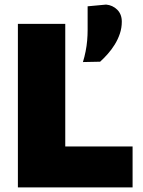

<svg xmlns="http://www.w3.org/2000/svg" viewBox="-20 -817 625 837"><path d="M58 0Q58 -56.5 58 -109.8Q58 -163 58 -230.5V-474Q58 -544.5 58 -599.8Q58 -655 58 -713H264.5Q264.5 -655 264.5 -599.8Q264.5 -544.5 264.5 -474V-264Q264.5 -196.5 264.5 -143.2Q264.5 -90 264.5 -33.5L194.5 -178.5H339Q387.5 -178.5 424.5 -178.5Q461.5 -178.5 493.2 -178.5Q525 -178.5 558 -178.5V0ZM341.5 -546.5Q348.5 -569 353.2 -593Q358 -617 360 -640.5Q362 -664 362 -686.5Q362 -712.5 362 -738.2Q362 -764 362 -789.5L442.5 -797Q471 -794.5 491 -774.8Q511 -755 511 -722.5Q511 -695.5 502.5 -670.2Q494 -645 480 -622.5Q466 -600 449.2 -581.2Q432.5 -562.5 416.5 -548Z"/></svg>

Font: Commissioner Thin ExtraBold
Style: Regular
Weight: 800
Version: Version 1.000